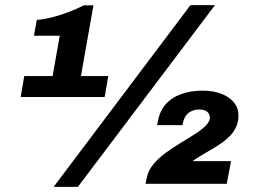

<svg xmlns="http://www.w3.org/2000/svg" viewBox="-20 -720 1040 752"><path d="M190 12 726 -700H822L285 12ZM61 -340 75 -422H186L214 -580H113L124 -642Q152 -644 185 -652.5Q218 -661 250.5 -673.5Q283 -686 308 -699H346L297 -422H404L390 -340ZM550 0 555 -25Q561 -53 581 -77Q601 -101 629 -121.5Q657 -142 687 -160Q717 -178 743 -194.5Q769 -211 785.5 -227.5Q802 -244 802 -260Q802 -272 792.5 -281.5Q783 -291 760 -291Q743 -291 729.5 -284.5Q716 -278 708 -266.5Q700 -255 697 -241L695 -230H596Q596 -234 596.5 -237Q597 -240 598 -243Q605 -284 628.5 -311Q652 -338 689.5 -351.5Q727 -365 774 -365Q816 -365 847.5 -352.5Q879 -340 896.5 -318.5Q914 -297 914 -268Q914 -244 905.5 -224.5Q897 -205 882.5 -189.5Q868 -174 849.5 -161Q831 -148 810.5 -136Q790 -124 770.5 -112.5Q751 -101 734 -89H885L868 0Z"/></svg>

Font: Archivo SemiBold Black
Style: Italic
Weight: 900
Italic angle: -10°
Version: Version 2.001